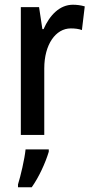

<svg xmlns="http://www.w3.org/2000/svg" viewBox="-20 -570 389 811"><path d="M288 -550C232 -550 190 -506 164 -447H159L145 -540H68V0H167V-281C167 -382 215 -450 279 -450C297 -450 313 -448 326 -443L338 -543C321 -548 304 -550 288 -550ZM186 71V61H88C84 102 67 174 56 209V221H114C144 179 172 118 186 71Z"/></svg>

Font: Noto Sans Lao Looped Condensed Medium
Style: Regular
Weight: 500
Width: 3
Designer: Mark Frömberg, Ben Mitchell
Foundry: The Fontpad Ltd
Version: Version 1.002